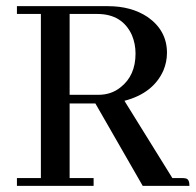

<svg xmlns="http://www.w3.org/2000/svg" viewBox="-20 -606 638 626"><path d="M285.2 0V-25.4H207V-268.6H291L445.3 0H597.7Q597.7 -22.5 585 -24.4Q580.1 -25.4 574.2 -25.4H542L385.7 -277.3Q479.5 -301.8 512.7 -376Q524.4 -404.3 524.4 -433.6Q524.4 -506.8 460.9 -550.8Q408.2 -585.9 332 -585.9H35.2V-560.5H113.3V-25.4H35.2V0ZM296.9 -560.5Q378.9 -560.5 410.2 -491.2Q421.9 -462.9 421.9 -431.6Q421.9 -359.4 373 -321.3Q342.8 -296.9 300.8 -296.9H207V-560.5Z"/></svg>

Font: Abhaya Libre Medium
Style: Regular
Weight: 500
Designer: Pushpananda Ekanayake, Sol Matas, Pathum Egodawatta
Foundry: Mooniak
Version: Version 1.050 ; ttfautohint (v1.6)